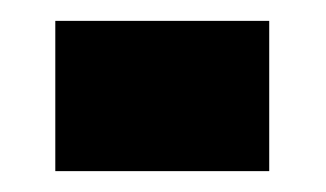

<svg xmlns="http://www.w3.org/2000/svg" viewBox="-20 -367 312 184"><path d="M33 -203V-347H238V-203Z"/></svg>

Font: Archivo Condensed Black
Style: Regular
Weight: 900
Width: 3
Designer: Hector Gatti
Foundry: Omnibus-Type
Version: Version 2.001